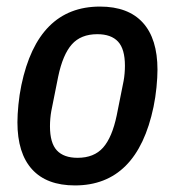

<svg xmlns="http://www.w3.org/2000/svg" viewBox="-20 -552 532 584"><path d="M208 12Q122 12 77.5 -37Q33 -86 33 -180Q33 -203 36 -233.5Q39 -264 45 -293Q95 -532 284 -532Q370 -532 414.5 -483Q459 -434 459 -340Q459 -317 456 -286.5Q453 -256 447 -227Q397 12 208 12ZM216 -72Q266 -72 293.5 -103Q321 -134 335 -201L356 -306Q358 -317 359 -329Q360 -341 360 -352Q360 -403 339 -425.5Q318 -448 276 -448Q226 -448 198.5 -417Q171 -386 157 -319L136 -214Q134 -203 133 -191Q132 -179 132 -168Q132 -117 153 -94.5Q174 -72 216 -72Z"/></svg>

Font: IBM Plex Sans Condensed Medium
Style: Italic
Weight: 500
Width: 3
Italic angle: -11°
Designer: Mike Abbink, Paul van der Laan, Pieter van Rosmalen
Foundry: Bold Monday
Version: Version 1.3